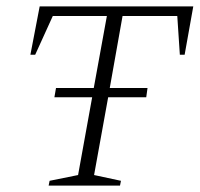

<svg xmlns="http://www.w3.org/2000/svg" viewBox="-20 -580 624 600"><path d="M132 0 135 -15 224 -33 268 -276H150L155 -305H273L314 -530H145L90 -409H75L104 -560H584L557 -409H542L534 -530H363L323 -305H441L437 -276H318L274 -33L358 -15L355 0Z"/></svg>

Font: Spectral SC ExtraLight
Style: Italic
Weight: 275
Italic angle: -10°
Designer: Jean-Baptiste Levee
Foundry: Production Type
Version: Version 2.001